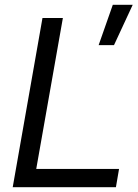

<svg xmlns="http://www.w3.org/2000/svg" viewBox="-20 -780 573 800"><path d="M242 -705H157L33 0H463L476 -76H131ZM533 -760H450L391 -592H455Z"/></svg>

Font: Geom Light
Style: Italic
Weight: 300
Italic angle: -10°
Version: Version 1.102